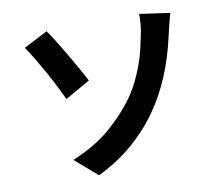

<svg xmlns="http://www.w3.org/2000/svg" viewBox="-82 -820 1120 963"><g transform="rotate(-10 478.0 -339.0)"><path d="M233 -56Q350 -104 428.5 -172Q507 -240 560 -315Q587 -354 605.5 -393Q624 -432 637.5 -469Q651 -506 659 -540.5Q667 -575 673 -604Q681 -637 683.5 -669.5Q686 -702 685 -720L840 -698Q832 -671 824.5 -639.5Q817 -608 812 -587Q789 -482 750.5 -389Q712 -296 655.5 -216.5Q599 -137 522.5 -71.5Q446 -6 347 42ZM213 -715Q231 -690 254 -652.5Q277 -615 300.5 -575Q324 -535 345 -497.5Q366 -460 379 -435L252 -363Q237 -395 217.5 -434Q198 -473 176 -512Q154 -551 132 -588Q110 -625 91 -652Z"/></g></svg>

Font: Kinto Sans
Style: Bold
Weight: 700
Designer: Authors: Ryoko NISHIZUKA  (kana & ideographs); Paul D. Hunt (Latin, Greek & Cyrillic); Wenlong ZHANG  (bopomofo); Sandol
Foundry: Adobe Systems Incorporated, ookami Inc.
Version: Version 0.001